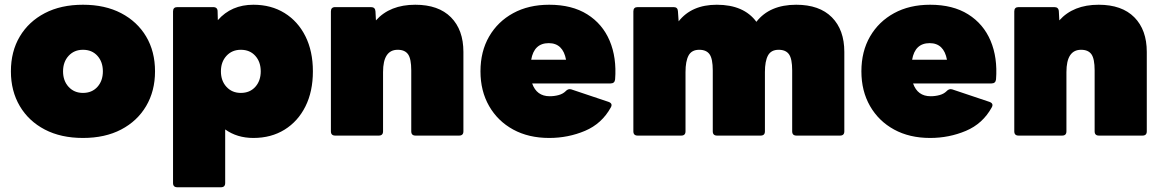

<svg xmlns="http://www.w3.org/2000/svg" viewBox="-20 -572 4904 810"><path d="M330 10Q237 10 169 -25.5Q101 -61 63.5 -124.5Q26 -188 26 -271Q26 -355 63.5 -418Q101 -481 169 -516.5Q237 -552 330 -552Q423 -552 491 -516.5Q559 -481 596.5 -418Q634 -355 634 -271Q634 -188 596.5 -124.5Q559 -61 491 -25.5Q423 10 330 10ZM330 -180Q368 -180 391 -205.5Q414 -231 414 -271Q414 -311 391 -336.5Q368 -362 330 -362Q293 -362 269.5 -336.5Q246 -311 246 -271Q246 -231 269.5 -205.5Q293 -180 330 -180Z M728 218Q710 218 710 200V-524Q710 -542 728 -542H879Q898 -542 898 -524L899 -487Q956 -552 1049 -552Q1124 -552 1180.5 -517Q1237 -482 1268.5 -419Q1300 -356 1300 -271Q1300 -186 1268.5 -123Q1237 -60 1180.5 -25Q1124 10 1049 10Q980 10 930 -26V200Q930 218 912 218ZM996 -180Q1034 -180 1057 -205.5Q1080 -231 1080 -271Q1080 -311 1057 -336.5Q1034 -362 996 -362Q959 -362 935.5 -336.5Q912 -311 912 -271Q912 -231 935.5 -205.5Q959 -180 996 -180Z M1394 0Q1376 0 1376 -18V-524Q1376 -542 1394 -542H1545Q1563 -542 1564 -524L1566 -486Q1625 -552 1732 -552Q1830 -552 1882.5 -499Q1935 -446 1935 -353V-18Q1935 0 1917 0H1733Q1715 0 1715 -18V-275Q1715 -324 1701.5 -343Q1688 -362 1658 -362Q1596 -362 1596 -268V-18Q1596 0 1578 0Z M2297 10Q2210 10 2145 -25.5Q2080 -61 2043.5 -124.5Q2007 -188 2007 -271Q2007 -355 2043.5 -418Q2080 -481 2145 -516.5Q2210 -552 2297 -552Q2393 -552 2457.5 -511.5Q2522 -471 2552 -400Q2582 -329 2575 -237Q2573 -220 2556 -220H2225Q2244 -166 2299 -166Q2319 -166 2337 -171Q2355 -176 2366 -187Q2377 -199 2390 -195L2548 -142Q2566 -135 2557 -119Q2519 -50 2448 -20Q2377 10 2297 10ZM2295 -390Q2233 -390 2221 -320H2368Q2355 -390 2295 -390Z M2670 0Q2652 0 2652 -18V-524Q2652 -542 2670 -542H2822Q2839 -542 2840 -525L2843 -482Q2898 -552 3004 -552Q3118 -552 3171 -480Q3227 -552 3339 -552Q3437 -552 3489.5 -499Q3542 -446 3542 -353V-18Q3542 0 3524 0H3340Q3322 0 3322 -18V-275Q3322 -324 3308.5 -343Q3295 -362 3265 -362Q3233 -362 3220 -338Q3207 -314 3207 -268V-18Q3207 0 3189 0H3005Q2987 0 2987 -18V-275Q2987 -324 2973.5 -343Q2960 -362 2930 -362Q2898 -362 2885 -338Q2872 -314 2872 -268V-18Q2872 0 2854 0Z M3904 10Q3817 10 3752 -25.5Q3687 -61 3650.5 -124.5Q3614 -188 3614 -271Q3614 -355 3650.5 -418Q3687 -481 3752 -516.5Q3817 -552 3904 -552Q4000 -552 4064.5 -511.5Q4129 -471 4159 -400Q4189 -329 4182 -237Q4180 -220 4163 -220H3832Q3851 -166 3906 -166Q3926 -166 3944 -171Q3962 -176 3973 -187Q3984 -199 3997 -195L4155 -142Q4173 -135 4164 -119Q4126 -50 4055 -20Q3984 10 3904 10ZM3902 -390Q3840 -390 3828 -320H3975Q3962 -390 3902 -390Z M4277 0Q4259 0 4259 -18V-524Q4259 -542 4277 -542H4428Q4446 -542 4447 -524L4449 -486Q4508 -552 4615 -552Q4713 -552 4765.5 -499Q4818 -446 4818 -353V-18Q4818 0 4800 0H4616Q4598 0 4598 -18V-275Q4598 -324 4584.5 -343Q4571 -362 4541 -362Q4479 -362 4479 -268V-18Q4479 0 4461 0Z"/></svg>

Font: LINE Seed Sans Heavy
Style: Regular
Weight: 900
Designer: LINE VX Design & Dalton Maag Ltd & Sandoll Inc
Foundry: Dalton Maag Ltd
Version: Version 1.003